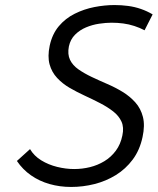

<svg xmlns="http://www.w3.org/2000/svg" viewBox="-20 -729 625 761"><path d="M553 -609 585 -672Q563 -685 538.5 -693.5Q514 -702 487.5 -705.5Q461 -709 434 -709Q395 -709 354 -701Q313 -693 276 -674.5Q239 -656 213 -625Q187 -594 177 -548Q168 -505 176.5 -474Q185 -443 206.5 -420Q228 -397 256.5 -380.5Q285 -364 316.5 -349.5Q348 -335 377 -320Q406 -305 428.5 -287.5Q451 -270 461.5 -247Q472 -224 465 -192Q458 -157 439 -131.5Q420 -106 393.5 -90Q367 -74 336.5 -66.5Q306 -59 274 -59Q241 -59 206.5 -67.5Q172 -76 143.5 -93.5Q115 -111 99 -138L47 -91Q70 -57 103 -34Q136 -11 176.5 0.5Q217 12 262 12Q309 12 354.5 0.5Q400 -11 439 -35Q478 -59 506 -96.5Q534 -134 545 -186Q555 -232 546.5 -265.5Q538 -299 516.5 -323Q495 -347 466.5 -364.5Q438 -382 405.5 -396Q373 -410 343.5 -424Q314 -438 291 -454Q268 -470 257.5 -492Q247 -514 253 -545Q259 -573 277.5 -591.5Q296 -610 321 -620.5Q346 -631 373 -635Q400 -639 422 -639Q446 -639 468.5 -636Q491 -633 512.5 -626Q534 -619 553 -609Z"/></svg>

Font: Advent Pro Medium
Style: Italic
Weight: 500
Italic angle: -12°
Version: Version 3.000